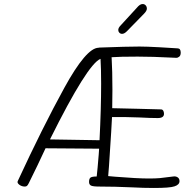

<svg xmlns="http://www.w3.org/2000/svg" viewBox="-20 -927 956 953"><path d="M871 -28Q871 -10 846 -2Q823 6 744 6Q691 6 637 3Q549 -1 473 -1Q441 -1 431.5 -6Q422 -11 422 -24Q422 -41 430 -46Q438 -51 460 -51Q464 -85 470 -160L472 -189L206 -191Q196 -171 166 -106L123 -18Q118 -8 114 -4.5Q110 -1 103 -1Q88 -1 76 -10Q64 -19 68 -28Q191 -294 299.5 -491.5Q408 -689 469 -690Q471 -691 477 -691Q610 -696 672 -696Q707 -696 771 -692.5Q835 -689 861 -687Q877 -687 877 -666Q877 -652 870 -646Q863 -640 855 -640L832 -641Q737 -646 663 -646Q574 -646 534 -643Q538 -575 538 -481Q538 -418 537 -390L666 -387Q762 -385 779 -384Q786 -384 790 -378Q794 -372 794 -362Q794 -341 763 -341Q727 -341 672 -344L599 -346H536Q535 -314 521 -103Q519 -87 517 -53L550 -50Q662 -41 719 -41Q752 -41 774 -43Q796 -45 840 -51Q852 -53 861.5 -47Q871 -41 871 -28ZM474 -231Q482 -389 482 -512Q482 -584 479 -635Q414 -609 228 -235ZM567 -778Q567 -789 579 -801L657 -886Q667 -898 674 -902.5Q681 -907 688 -907Q697 -907 703 -900.5Q709 -894 709 -884Q709 -873 694 -858L610 -772Q597 -759 586 -759Q578 -759 572.5 -764.5Q567 -770 567 -778Z"/></svg>

Font: Mali Light
Style: Regular
Weight: 300
Designer: Kitiyaporn Chalermlarp | Katatrad Aksorn Co.,Ltd.
Foundry: Cadson Demak Co.,Ltd.
Version: Version 1.000; ttfautohint (v1.6)